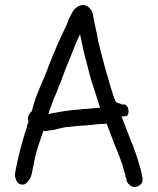

<svg xmlns="http://www.w3.org/2000/svg" viewBox="-20 -698 622 758"><path d="M39 -2C43 10 45 26 63 30C80 34 88 22 94 13C101 5 104 -5 106 -15C110 -36 113 -51 117 -70C124 -104 139 -146 151 -181C159 -181 166 -180 173 -183C199 -183 225 -197 252 -197L280 -200C288 -201 295 -202 302 -202C309 -202 317 -203 322 -203C332 -204 343 -205 353 -206H354C359 -207 364 -208 368 -208C375 -208 383 -209 391 -209H392C395 -210 398 -210 401 -210C416 -172 431 -129 447 -91L453 -76C455 -72 456 -67 458 -61C460 -54 465 -46 465 -41V-40C468 -29 470 -22 474 -10L477 5H478C479 6 479 9 479 11V13C481 18 483 26 491 31C508 51 543 35 543 13C543 2 539 -7 539 -15V-16C538 -17 537 -21 537 -21V-22C535 -32 532 -43 528 -53C526 -65 520 -78 518 -87L512 -103C510 -107 509 -112 507 -118L501 -133L498 -139C485 -173 473 -204 460 -238C464 -238 470 -239 472 -239L481 -240C493 -252 488 -282 471 -286H470L463 -285C459 -287 449 -291 439 -294C439 -294 437 -298 435 -300C430 -312 425 -328 420 -344C404 -396 389 -450 375 -505C373 -515 371 -523 368 -533C365 -557 357 -588 353 -607C348 -627 349 -651 334 -666C310 -690 282 -674 269 -655V-654H268C263 -643 254 -629 249 -617V-616C248 -612 247 -608 244 -603V-602L236 -585C223 -559 212 -534 200 -506L185 -470C181 -461 177 -451 173 -440C153 -382 121 -326 106 -260L104 -257C92 -248 87 -231 93 -218C90 -212 87 -205 86 -196C69 -146 54 -88 43 -33C41 -23 39 -14 39 -3ZM171 -248C177 -269 186 -289 194 -312C204 -331 210 -354 219 -373C232 -408 245 -443 259 -475C271 -505 282 -535 296 -563C303 -526 313 -482 323 -446L338 -389V-388C351 -350 363 -310 375 -273C365 -272 352 -270 343 -270H342C334 -269 329 -269 320 -268C304 -268 286 -264 271 -264H270C234 -260 203 -254 171 -248Z"/></svg>

Font: Scribbler
Style: Bd
Weight: 700
Designer: Mew Too
Foundry: Cannot Into Space Fonts
Version: Version 1.001